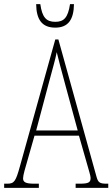

<svg xmlns="http://www.w3.org/2000/svg" viewBox="-22 -904 541 924"><path d="M244 -771C307 -771 333 -811 334 -884H315C305 -818 285 -799 244 -799C201 -799 181 -820 172 -884H152C153 -810 180 -771 244 -771ZM-2 0H165V-20H143C100 -20 89 -28 89 -46C89 -61 101 -101 109 -128L144 -251H358L398 -111C405 -86 414 -58 414 -48C414 -27 406 -20 362 -20H342V0H499V-20H492C458 -20 450 -25 442 -55L259 -714H244L74 -104C54 -32 47 -20 13 -20H-2ZM152 -276 214 -509C229 -567 245 -619 251 -653C259 -620 272 -570 293 -493L352 -276Z"/></svg>

Font: Noto Serif Hebrew ExtraCondensed Thin
Style: Regular
Weight: 100
Width: 2
Designer: Monotype Design Team
Foundry: Monotype Imaging Inc.
Version: Version 2.004